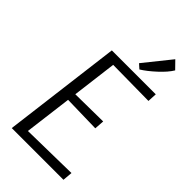

<svg xmlns="http://www.w3.org/2000/svg" viewBox="-292 -1059 1141 1141"><g transform="rotate(45 278.0 -488.5)"><path d="M349.1 -782.7 321.3 -807.6 457 -976.6 503.4 -929.2Q481.9 -893.1 434.8 -849.6Q387.7 -806.2 349.1 -782.7ZM59.1 0 153.3 -747.1H522.5L519.5 -688.5L219.7 -691.9L184.1 -409.2L415.5 -412.1L411.1 -350.1L177.2 -355.5L139.2 -55.7L499 -62L493.7 0Z"/></g></svg>

Font: HaufeMerriweatherSansLt
Style: Italic
Weight: 300
Designer: Eben Sorkin ( eben@eyebytes.com )
Foundry: Eben Sorkin
Version: Version 1.56